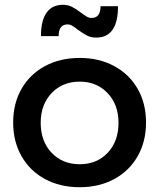

<svg xmlns="http://www.w3.org/2000/svg" viewBox="-20 -778 665 802"><path d="M590 -266Q590 -187 555 -125.5Q520 -64 457 -30Q394 4 313 4Q231 4 168 -30Q105 -64 70 -125.5Q35 -187 35 -266Q35 -346 70 -407Q105 -468 168 -502Q231 -536 313 -536Q394 -536 457 -502Q520 -468 555 -407Q590 -346 590 -266ZM150 -265Q150 -188 195.5 -140Q241 -92 313 -92Q385 -92 430 -140Q475 -188 475 -265Q475 -341 429.5 -389Q384 -437 313 -437Q241 -437 195.5 -389Q150 -341 150 -265ZM317 -726Q333 -714 342.5 -708.5Q352 -703 362 -703Q400 -703 400 -752H473Q473 -621 382 -621Q360 -621 343.5 -629.5Q327 -638 305 -654Q291 -665 281.5 -670.5Q272 -676 262 -676Q225 -676 225 -627H151Q151 -692 174.5 -725Q198 -758 243 -758Q264 -758 280.5 -749.5Q297 -741 317 -726Z"/></svg>

Font: Sapa
Style: Regular
Weight: 400
Version: Version 1.20 June 8, 2016